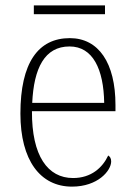

<svg xmlns="http://www.w3.org/2000/svg" viewBox="-20 -685 499 715"><path d="M106 -632H371V-665H106ZM248 10C344 10 394 -49 394 -84C394 -96 389 -102 383 -106C362 -61 320 -22 252 -22C158 -22 98 -104 99 -271H410V-294C410 -451 347 -543 240 -543C122 -543 56 -451 56 -262C56 -88 130 10 248 10ZM368 -302H100C106 -431 146 -512 239 -512C326 -512 366 -427 368 -302Z"/></svg>

Font: Noto Serif Myanmar SemiCondensed ExtraLight
Style: Regular
Weight: 200
Width: 4
Designer: Ben Mitchell and the Monotype Design Team
Foundry: Monotype Imaging Inc.
Version: Version 2.106